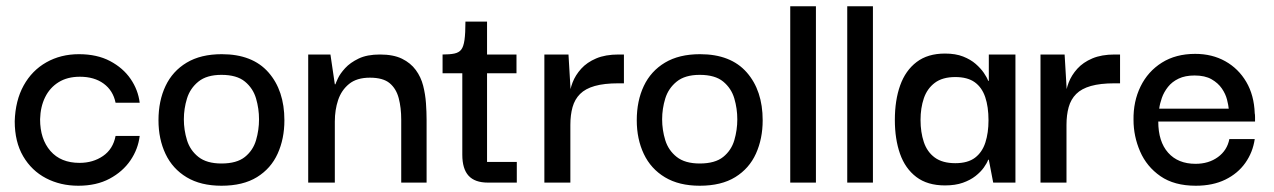

<svg xmlns="http://www.w3.org/2000/svg" viewBox="-20 -583 4069 613"><path d="M230 10Q173 10 127 -14Q81 -38 54 -84Q27 -130 27 -196Q29 -262 55.5 -310Q82 -358 128 -384Q174 -410 232 -410Q290 -410 331.5 -388Q373 -366 397 -331Q421 -296 426 -255H349Q341 -294 311 -316Q281 -338 235 -338Q195 -338 167 -320.5Q139 -303 124 -272.5Q109 -242 108 -202Q108 -139 141 -101Q174 -63 234 -63Q277 -63 309 -85Q341 -107 349 -149H426Q421 -107 396.5 -71Q372 -35 330 -12.5Q288 10 230 10Z M687 10Q621 10 576 -17Q531 -44 508.5 -91.5Q486 -139 486 -199Q486 -261 508.5 -308.5Q531 -356 576 -383Q621 -410 688 -410Q786 -410 837 -352Q888 -294 888 -199Q888 -140 866.5 -92.5Q845 -45 800.5 -17.5Q756 10 687 10ZM687 -61Q736 -61 762 -82Q788 -103 797.5 -135.5Q807 -168 807 -202Q807 -236 797.5 -268.5Q788 -301 762 -322.5Q736 -344 687 -344Q640 -344 613.5 -322.5Q587 -301 577 -268.5Q567 -236 567 -202Q567 -168 577 -135.5Q587 -103 613.5 -82Q640 -61 687 -61Z M964 0V-409H1035L1049 -314H1051Q1052 -318 1059 -333Q1066 -348 1082 -365.5Q1098 -383 1125 -396Q1152 -409 1193 -409Q1236 -409 1263.5 -395.5Q1291 -382 1307.5 -359.5Q1324 -337 1331 -309.5Q1338 -282 1340 -253.5Q1342 -225 1342 -200V0H1261V-201Q1261 -239 1253 -269.5Q1245 -300 1224 -317.5Q1203 -335 1161 -335Q1119 -335 1094.5 -315Q1070 -295 1059.5 -263.5Q1049 -232 1049 -195V0Z M1538 0Q1496 0 1476 -22Q1456 -44 1456 -89V-359H1535V-66H1630V0ZM1393 -349V-409Q1416 -409 1430.5 -412Q1445 -415 1452.5 -424.5Q1460 -434 1463 -455.5Q1466 -477 1466 -514H1535V-409H1629V-349Z M1718 0V-409H1795L1802 -291L1801 -203V0ZM1801 -184 1798 -274Q1799 -296 1808 -319.5Q1817 -343 1835.5 -363.5Q1854 -384 1883.5 -396.5Q1913 -409 1955 -409H1972V-317H1954Q1909 -317 1879 -308.5Q1849 -300 1832 -283Q1815 -266 1808 -241Q1801 -216 1801 -184Z M2214 10Q2148 10 2103 -17Q2058 -44 2035.5 -91.5Q2013 -139 2013 -199Q2013 -261 2035.5 -308.5Q2058 -356 2103 -383Q2148 -410 2215 -410Q2313 -410 2364 -352Q2415 -294 2415 -199Q2415 -140 2393.5 -92.5Q2372 -45 2327.5 -17.5Q2283 10 2214 10ZM2214 -61Q2263 -61 2289 -82Q2315 -103 2324.5 -135.5Q2334 -168 2334 -202Q2334 -236 2324.5 -268.5Q2315 -301 2289 -322.5Q2263 -344 2214 -344Q2167 -344 2140.5 -322.5Q2114 -301 2104 -268.5Q2094 -236 2094 -202Q2094 -168 2104 -135.5Q2114 -103 2140.5 -82Q2167 -61 2214 -61Z M2503 0V-563H2585V0Z M2685 0V-563H2767V0Z M2997 9Q2941 9 2905.5 -18Q2870 -45 2853.5 -92Q2837 -139 2837 -200Q2837 -263 2854 -310.5Q2871 -358 2906.5 -385Q2942 -412 2997 -412Q3031 -412 3055 -402.5Q3079 -393 3095 -379Q3111 -365 3121 -350.5Q3131 -336 3135 -325H3137V-409H3222V0H3151L3137 -73H3135Q3131 -62 3121 -48Q3111 -34 3094.5 -21Q3078 -8 3054 0.5Q3030 9 2997 9ZM3030 -62Q3070 -62 3093 -79.5Q3116 -97 3126 -128Q3136 -159 3136 -199Q3136 -242 3125.5 -273Q3115 -304 3092 -320.5Q3069 -337 3030 -337Q2989 -337 2964.5 -318.5Q2940 -300 2929.5 -269Q2919 -238 2919 -200Q2919 -161 2929.5 -129.5Q2940 -98 2964.5 -80Q2989 -62 3030 -62Z M3302 0V-409H3379L3386 -291L3385 -203V0ZM3385 -184 3382 -274Q3383 -296 3392 -319.5Q3401 -343 3419.5 -363.5Q3438 -384 3467.5 -396.5Q3497 -409 3539 -409H3556V-317H3538Q3493 -317 3463 -308.5Q3433 -300 3416 -283Q3399 -266 3392 -241Q3385 -216 3385 -184Z M3798 10Q3729 10 3685 -20.5Q3641 -51 3620 -99.5Q3599 -148 3599 -200Q3598 -259 3621.5 -307Q3645 -355 3689.5 -383Q3734 -411 3796 -411Q3850 -411 3892 -387.5Q3934 -364 3959 -321.5Q3984 -279 3986 -221Q3987 -218 3987 -209.5Q3987 -201 3987 -195H3678Q3678 -131 3709.5 -95.5Q3741 -60 3797 -60Q3839 -60 3868.5 -81.5Q3898 -103 3905 -139H3986Q3980 -97 3956 -63Q3932 -29 3892 -9.5Q3852 10 3798 10ZM3681 -236H3903Q3902 -247 3897.5 -265Q3893 -283 3881 -300.5Q3869 -318 3848 -330Q3827 -342 3794 -342Q3764 -342 3743 -332Q3722 -322 3709 -305.5Q3696 -289 3689.5 -270.5Q3683 -252 3681 -236Z"/></svg>

Font: Darker Grotesque SemiBold
Style: Regular
Weight: 600
Designer: Gabriel Lam
Foundry: TypeRant
Version: Version 1.000;gftools[0.9.28]